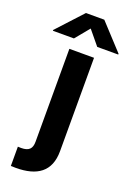

<svg xmlns="http://www.w3.org/2000/svg" viewBox="-245 -837 762 1106"><g transform="rotate(20 136.5 -283.5)"><path d="M60.4 -545.5V24.5C60.4 65.7 43 86.3 -5.7 86.3C-12.1 86.3 -17.8 86.3 -25.6 85.6V203.8C-14.6 204.2 -5.7 204.5 5 204.5C133.5 204.5 211.6 153.4 211.6 27V-545.5ZM-64.3 -610.8H64.6L136 -697.4L207.4 -610.8H336.3V-615.8L192.1 -772H79.5L-64.3 -615.8Z"/></g></svg>

Font: Magic Ui Pro
Style: Bold
Weight: 700
Designer: Stefan Endress, Andreas Faust
Version: Version 1.000;FEAKit 1.0